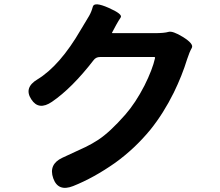

<svg xmlns="http://www.w3.org/2000/svg" viewBox="-20 -830 1040 909"><path d="M326 51Q255 79 232 14Q209 -52 275 -83L385 -134Q416 -149 445 -168Q500 -204 573 -287Q622 -343 664 -425Q702 -501 714 -555Q715 -560 710 -560H453Q434 -560 423 -545Q321 -413 226 -348Q163 -305 128 -360Q92 -415 157 -454Q264 -519 363 -690Q382 -723 402 -755Q413 -774 419.5 -798.5Q426 -823 494 -793Q562 -763 551.5 -747.5Q541 -732 530 -712Q512 -678 510.5 -675.5Q509 -673 514 -673H710Q758 -673 777.5 -679Q797 -685 846 -655Q899 -622 888 -603Q877 -584 866 -550Q842 -472 803 -392Q754 -293 692 -216Q618 -126 525 -59Q424 12 326 51Z"/></svg>

Font: Resource Han Rounded KR
Style: Bold
Weight: 700
Designer: Cyano Hao (round all glyphs); Ryoko NISHIZUKA 西塚涼子 (kana, bopomofo & ideographs); Paul D. Hunt (Latin, Greek & Cyrillic)
Foundry: Cyano Hao
Version: 0.990